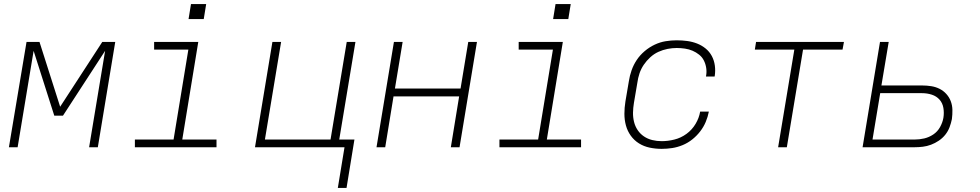

<svg xmlns="http://www.w3.org/2000/svg" viewBox="-20 -727 4840 948"><path d="M24 0 111 -520H175L277 -200L485 -520H549L463 0H420L499 -476L291 -156H248L146 -476L67 0Z M646 0V-38H837L910 -482H741V-520H959L880 -38H1049V0ZM911 -633 923 -707H998L986 -633Z M1648 201 1681 0H1239L1325 -520H1368L1288 -38H1612L1692 -520H1735L1655 -38H1730L1691 201Z M1839 0 1925 -520H1968L1930 -290H2254L2292 -520H2335L2249 0H2206L2247 -251H1923L1882 0Z M2446 0V-38H2637L2710 -482H2541V-520H2759L2680 -38H2849V0ZM2711 -633 2723 -707H2798L2786 -633Z M3247 8Q3217 8 3188 2Q3159 -4 3135 -19Q3111 -34 3094.5 -57Q3078 -80 3070.5 -107.5Q3063 -135 3063 -165Q3063 -195 3068 -226L3085 -326Q3089 -353 3098.5 -380Q3108 -407 3124 -431Q3140 -455 3163 -474.5Q3186 -494 3212.5 -506.5Q3239 -519 3266.5 -523.5Q3294 -528 3321 -528Q3348 -528 3373.5 -524.5Q3399 -521 3422 -512Q3445 -503 3464 -487.5Q3483 -472 3494.5 -450.5Q3506 -429 3509.5 -403.5Q3513 -378 3509 -352Q3509 -351 3508.5 -350Q3508 -349 3508 -349H3466Q3466 -349 3466 -349.5Q3466 -350 3466 -351Q3470 -371 3467 -391Q3464 -411 3455.5 -428Q3447 -445 3432 -457Q3417 -469 3399.5 -476.5Q3382 -484 3362 -487Q3342 -490 3321 -490Q3299 -490 3276 -485.5Q3253 -481 3231 -471Q3209 -461 3190.5 -444Q3172 -427 3158.5 -407Q3145 -387 3137.5 -364.5Q3130 -342 3127 -319L3110 -219Q3106 -195 3105.5 -171.5Q3105 -148 3110.5 -125.5Q3116 -103 3128.5 -84.5Q3141 -66 3159.5 -53.5Q3178 -41 3200.5 -35.5Q3223 -30 3247 -30Q3278 -30 3310 -38Q3342 -46 3369.5 -66Q3397 -86 3414.5 -115.5Q3432 -145 3437 -176H3480Q3475 -150 3464.5 -125Q3454 -100 3437 -78Q3420 -56 3398 -38.5Q3376 -21 3350.5 -10.5Q3325 0 3299 4Q3273 8 3247 8Z M3822 0 3902 -482H3707L3713 -520H4147L4140 -482H3945L3865 0Z M4239 0 4325 -520H4368L4332 -305H4533Q4556 -305 4578 -301.5Q4600 -298 4619 -288.5Q4638 -279 4652.5 -263Q4667 -247 4674.5 -227Q4682 -207 4682.5 -184.5Q4683 -162 4680 -139Q4676 -119 4668.5 -99Q4661 -79 4647.5 -62Q4634 -45 4615.5 -32.5Q4597 -20 4577 -12.5Q4557 -5 4536.5 -2.5Q4516 0 4496 0ZM4288 -38H4496Q4520 -38 4543.5 -43.5Q4567 -49 4588 -63Q4609 -77 4621.5 -99.5Q4634 -122 4638 -145Q4642 -170 4638 -194Q4634 -218 4619 -235Q4604 -252 4581 -259.5Q4558 -267 4533 -267H4326Z"/></svg>

Font: Iosevka SS04 XLt Ex Obl
Style: Regular
Weight: 200
Width: 7
Italic angle: -9°
Monospace: yes
Designer: Belleve Invis
Foundry: Belleve Invis
Version: Version 19.0.0; ttfautohint (v1.8.4)